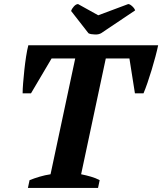

<svg xmlns="http://www.w3.org/2000/svg" viewBox="-20 -922 796 942"><path d="M461 0H117L125 -38Q147 -47 174 -55Q201 -63 228 -67L349 -635H233L132 -464H91Q91 -484 93.5 -515Q96 -546 99.5 -579Q103 -612 108 -644.5Q113 -677 119 -700H756Q751 -676 742.5 -644Q734 -612 724 -579Q714 -546 703.5 -515.5Q693 -485 684 -464H642L615 -635H499L378 -67Q403 -62 427 -55Q451 -48 469 -38ZM609 -902Q617 -902 628.5 -891.5Q640 -881 643 -871L476 -759Q471 -756 462.5 -754Q454 -752 444 -753Q436 -753 427.5 -754.5Q419 -756 414 -759L329 -868Q332 -879 342.5 -890.5Q353 -902 363 -902L462 -847Z"/></svg>

Font: PT Serif
Style: Bold Italic
Weight: 700
Italic angle: -12°
Designer: A.Korolkova, O.Umpeleva, V.Yefimov
Foundry: ParaType Ltd
Version: Version 1.000W OFL